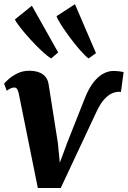

<svg xmlns="http://www.w3.org/2000/svg" viewBox="-27 -910 624 939"><path d="M387.5 -428.5Q406.5 -477 429.8 -506.8Q453 -536.5 478 -549.8Q503 -563 527 -563Q542.5 -563 559 -560.8Q575.5 -558.5 577.5 -557L564.5 -460Q562 -461 558.8 -461Q555.5 -461 553 -461Q538 -461 519.5 -452.8Q501 -444.5 481.8 -423Q462.5 -401.5 444 -361.5L270 9.5H158L64.5 -454Q61 -469 56 -475.5Q51 -482 43 -482Q33 -482 23 -476.8Q13 -471.5 6 -466L-7 -501Q-2.5 -507 14.2 -522.2Q31 -537.5 57.5 -550.8Q84 -564 116.5 -564Q158 -564 182.2 -546.5Q206.5 -529 211 -496.5L256 -211L265.5 -114L301 -210ZM223 -624Q204.5 -635.5 177 -661Q149.5 -686.5 121.8 -717Q94 -747.5 73 -774.2Q52 -801 46 -815L129 -882L257.5 -653.5ZM406 -624Q388.5 -637.5 364 -665.5Q339.5 -693.5 315 -726.5Q290.5 -759.5 272.2 -788Q254 -816.5 249.5 -831L339.5 -889.5L442.5 -650Z"/></svg>

Font: Merriweather 28pt ExtraBold
Style: Italic
Weight: 800
Italic angle: -7.8°
Version: Version 2.101